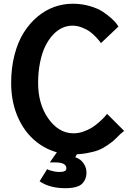

<svg xmlns="http://www.w3.org/2000/svg" viewBox="-20 -804 687 1018"><path d="M607.9 -663.1 515.1 -575.2Q512.7 -579.1 508.3 -585.2Q503.9 -591.3 488.8 -607.4Q473.6 -623.5 457 -635.7Q440.4 -647.9 415 -658Q389.6 -668 363.8 -668Q335.9 -668 309.8 -656Q283.7 -644 260.5 -619.1Q237.3 -594.2 220 -558.8Q202.6 -523.4 192.4 -473.1Q182.1 -422.9 182.1 -363.8Q182.1 -252.4 235.8 -176Q289.6 -99.6 365.2 -97.2Q392.6 -96.2 420.2 -105.7Q447.8 -115.2 467 -127.2Q486.3 -139.2 505.9 -156.7Q525.4 -174.3 532.7 -182.6Q540 -190.9 547.9 -200.2L638.2 -109.9Q612.3 -89.4 608.9 -84Q592.8 -67.9 583 -59.1Q573.2 -50.3 548.8 -33.4Q524.4 -16.6 500.7 -7.6Q477.1 1.5 439 8.3Q400.9 15.1 357.9 14.2Q266.6 12.2 193.6 -36.9Q120.6 -85.9 79.8 -171.6Q39.1 -257.3 39.1 -363.8Q39.1 -443.8 56.9 -512.7Q74.7 -581.5 105.7 -630.9Q136.7 -680.2 178.2 -715.1Q219.7 -750 267.3 -767.1Q314.9 -784.2 365.2 -784.2Q413.6 -784.2 456.3 -771.7Q499 -759.3 525.6 -741.5Q552.2 -723.6 571.8 -705.8Q591.3 -688 599.6 -675.8ZM272.9 57.1H244.1L309.1 -36.1H416L378.9 29.8Q407.7 38.6 424.6 64.2Q441.4 89.8 438 122.1Q436 136.2 431.4 147.2Q426.8 158.2 415.8 169.7Q404.8 181.2 382.1 187.5Q359.4 193.8 326.2 193.8Q243.2 193.8 189.9 157.2L230 92.8Q238.8 98.6 262.7 104Q286.6 109.4 309.3 106.9Q332 104.5 332 88.9Q332 57.1 272.9 57.1Z"/></svg>

Font: Junction Bold
Style: Bold
Weight: 700
Designer: Caroline Hadilaksono
Foundry: Caroline Hadilaksono
Version: Version 001.001